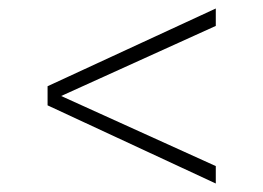

<svg xmlns="http://www.w3.org/2000/svg" viewBox="-20 -463 620 452"><path d="M92 -215V-260L488 -443V-402L124 -237L488 -72V-31Z"/></svg>

Font: Grenze ExtraLight
Style: Regular
Weight: 275
Designer: Renata Polastri
Foundry: Omnibus-Type
Version: Version 1.002; ttfautohint (v1.8)